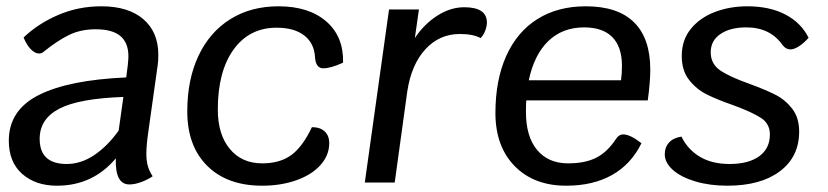

<svg xmlns="http://www.w3.org/2000/svg" viewBox="-20 -580 2630 610"><path d="M451 -160Q445 -118 445 -92Q445 -68 450 -51.5Q455 -35 465 -20Q449 -9 428.5 -1.5Q408 6 391 6Q345 6 348 -77Q275 10 161 10Q93 10 50.5 -27.5Q8 -65 8 -133Q8 -230 103 -278Q198 -326 381 -334L386 -373Q388 -393 388 -401Q388 -444 362.5 -465.5Q337 -487 284 -487Q236 -487 198.5 -468.5Q161 -450 118 -415Q112 -410 104 -410Q91 -410 77.5 -424Q64 -438 55 -461Q101 -505 165 -532.5Q229 -560 302 -560Q388 -560 435.5 -519Q483 -478 483 -406Q483 -384 481 -373ZM357 -165 372 -272Q230 -267 168 -234.5Q106 -202 106 -139Q106 -59 192 -59Q237 -59 279 -87Q321 -115 357 -165Z M575 -226Q575 -327 610.5 -402.5Q646 -478 711.5 -519Q777 -560 865 -560Q961 -560 1016.5 -512Q1072 -464 1070 -381Q1031 -363 1007 -363Q984 -363 981 -396Q979 -442 947 -467Q915 -492 859 -492Q772 -492 722 -422.5Q672 -353 672 -232Q672 -153 710 -107Q748 -61 813 -61Q869 -61 905 -87Q941 -113 971 -176Q997 -176 1011.5 -162.5Q1026 -149 1026 -125Q1026 -87 998.5 -56Q971 -25 922 -7.5Q873 10 813 10Q702 10 638.5 -53Q575 -116 575 -226Z M1527 -508 1526 -498Q1521 -473 1507 -459Q1483 -472 1441 -472Q1376 -472 1331.5 -423.5Q1287 -375 1274 -290L1234 0H1139L1216 -550H1311L1298 -459Q1327 -503 1369 -530Q1411 -557 1455 -557Q1527 -557 1527 -508Z M1652 -261Q1651 -249 1651 -224Q1651 -146 1686.5 -103.5Q1722 -61 1785 -61Q1839 -61 1874.5 -79Q1910 -97 1938 -140Q1947 -153 1960 -153Q1982 -153 2018 -125Q1985 -58 1924.5 -24Q1864 10 1779 10Q1676 10 1615 -52.5Q1554 -115 1554 -221Q1554 -326 1588.5 -402.5Q1623 -479 1687.5 -519.5Q1752 -560 1841 -560Q1943 -560 1994.5 -509Q2046 -458 2046 -359Q2046 -319 2038 -261ZM1660 -325H1953Q1956 -346 1956 -371Q1956 -431 1925.5 -462Q1895 -493 1836 -493Q1767 -493 1722 -449.5Q1677 -406 1660 -325Z M2092 -90Q2092 -112 2105.5 -127Q2119 -142 2145 -146Q2165 -105 2203.5 -82Q2242 -59 2298 -59Q2358 -59 2392 -83.5Q2426 -108 2426 -153Q2426 -187 2397.5 -205.5Q2369 -224 2309 -246Q2257 -264 2224.5 -280.5Q2192 -297 2169 -326.5Q2146 -356 2146 -402Q2146 -453 2175 -488.5Q2204 -524 2251.5 -542Q2299 -560 2354 -560Q2425 -560 2475 -534Q2525 -508 2549 -460Q2534 -443 2518.5 -433Q2503 -423 2491 -423Q2477 -423 2466 -437Q2427 -493 2351 -493Q2300 -493 2269 -472Q2238 -451 2238 -414Q2238 -377 2268 -356.5Q2298 -336 2360 -314Q2412 -295 2443.5 -279Q2475 -263 2497 -234.5Q2519 -206 2519 -162Q2519 -82 2458 -36Q2397 10 2291 10Q2235 10 2189.5 -3.5Q2144 -17 2118 -40Q2092 -63 2092 -90Z"/></svg>

Font: Krub Medium
Style: Italic
Weight: 500
Italic angle: -8°
Designer: Ekaluck Peanpanawate
Foundry: Cadson Demak Co.,Ltd.
Version: Version 1.000; ttfautohint (v1.6)